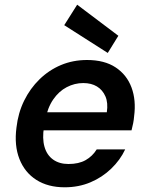

<svg xmlns="http://www.w3.org/2000/svg" viewBox="-20 -784 632 816"><path d="M255 12Q184 12 134.5 -19.5Q85 -51 62.5 -108.5Q40 -166 50 -242Q57 -304 82.5 -356Q108 -408 148 -447Q188 -486 239 -507.5Q290 -529 350 -529Q424 -529 471.5 -497.5Q519 -466 539 -412Q559 -358 550 -290Q549 -276 546 -260.5Q543 -245 539 -230H133L147 -307H434Q440 -347 428 -374.5Q416 -402 392 -416.5Q368 -431 334 -431Q297 -431 263.5 -413.5Q230 -396 206 -361Q182 -326 172 -273L167 -244Q159 -196 169 -160.5Q179 -125 205.5 -106Q232 -87 271 -87Q315 -87 344 -103.5Q373 -120 391 -149H512Q491 -104 452.5 -67Q414 -30 364 -9Q314 12 255 12ZM438 -559 253 -677 308 -764 483 -632Z"/></svg>

Font: DM Sans 11pt SemiBold
Style: Italic
Weight: 600
Italic angle: -10°
Version: Version 4.004;gftools[0.9.30]